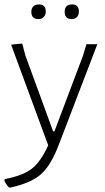

<svg xmlns="http://www.w3.org/2000/svg" viewBox="-33 -654 473 864"><path d="M142 -634Q173 -634 173 -602Q173 -587 164 -577.5Q155 -568 140 -568Q108 -568 108 -601Q108 -616 117 -625Q126 -634 142 -634ZM291 -634Q322 -634 322 -602Q322 -587 313.5 -577.5Q305 -568 290 -568Q258 -568 258 -601Q258 -634 291 -634ZM67 -458 81 -405 206 -63H212L340 -402L356 -455H405L234 -9Q197 90 151.5 130Q106 170 14 190H8Q-4 179 -13 160L-12 152Q68 137 109 106Q150 75 184 0L17 -453Z"/></svg>

Font: Alegreya Sans SC Light
Style: Regular
Weight: 300
Designer: Juan Pablo del Peral
Foundry: Huerta Tipografica
Version: Version 2.007